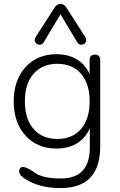

<svg xmlns="http://www.w3.org/2000/svg" viewBox="-20 -774 614 981"><path d="M289 187Q186 187 114 144Q78 122 78 102Q78 79 99 79Q116 79 158 108.5Q200 138 290 138Q439 138 439 -20V-133L449 -149Q432 -84 385 -49.5Q338 -15 268 -15Q170 -15 110 -81.5Q50 -148 50 -256Q50 -364 110 -430.5Q170 -497 268 -497Q338 -497 385 -462.5Q432 -428 449 -363L438 -380V-467Q438 -495 465 -495Q492 -495 492 -467V-26Q492 187 289 187ZM273 -64Q351 -64 394.5 -115.5Q438 -167 438 -256Q438 -345 394.5 -396.5Q351 -448 273 -448Q196 -448 151.5 -397Q107 -346 107 -256Q107 -166 151.5 -115Q196 -64 273 -64ZM204 -559Q195 -544 181 -545.5Q167 -547 160 -558.5Q153 -570 163 -586L258 -734Q264 -743 271.5 -748.5Q279 -754 289 -754Q307 -754 320 -734L415 -586Q425 -570 418 -558.5Q411 -547 397 -545.5Q383 -544 374 -559L289 -701Z"/></svg>

Font: Nunito VF Beta Light
Style: Regular
Weight: 300
Designer: Vernon Adams
Foundry: newtypography
Version: Version 3.001